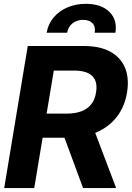

<svg xmlns="http://www.w3.org/2000/svg" viewBox="-20 -963 674 983"><path d="M1.5 0 122.1 -727.5H409.2Q492.2 -727.5 545.4 -698Q598.6 -668.5 620.4 -615.2Q642.1 -562 630.4 -489.7Q618.7 -417.5 578.6 -365.5Q538.6 -313.5 474.6 -285.6Q410.6 -257.8 327.1 -257.8H134.8L156.2 -381.3H323.2Q367.2 -381.8 398.2 -393.8Q429.2 -405.8 447.8 -429.9Q466.3 -454.1 471.7 -489.7Q481 -544.4 453.1 -573Q425.3 -601.6 358.9 -601.6H255.4L155.3 0ZM405.3 0 283.2 -331.1H449.2L574.7 0ZM218.8 -795.4Q226.1 -839.4 253.9 -872.8Q281.7 -906.2 324.5 -924.8Q367.2 -943.4 419.4 -943.4Q498 -943.4 539.8 -902.6Q581.5 -861.8 570.8 -795.4H464.8Q470.2 -825.7 454.1 -843.5Q438 -861.3 405.8 -861.3Q373 -861.3 351.1 -843.5Q329.1 -825.7 323.7 -795.4Z"/></svg>

Font: Inter Tight
Style: Bold Italic
Weight: 700
Italic angle: -9.39999°
Designer: Rasmus Andersson
Foundry: rsms
Version: Version 3.004